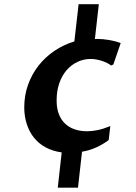

<svg xmlns="http://www.w3.org/2000/svg" viewBox="-20 -804 640 904"><path d="M270.5 -86.4Q228 -92.3 195.1 -110.1Q162.1 -127.9 139.9 -155.8Q117.7 -183.6 106 -220Q94.2 -256.3 94.2 -298.8Q94.2 -355.5 112.3 -405.5Q130.4 -455.6 161.9 -495.6Q193.4 -535.6 236.6 -564.7Q279.8 -593.8 330.1 -608.9L350.1 -784.2H445.3L426.8 -620.1Q430.7 -620.6 434.1 -620.6Q437.5 -620.6 440.9 -620.6Q451.7 -620.6 465.1 -619.4Q478.5 -618.2 492.9 -615.7Q507.3 -613.3 521.7 -609.6Q536.1 -606 548.3 -601.1L513.7 -500.5L503.4 -495.6Q495.6 -501.5 484.9 -507.1Q474.1 -512.7 461.4 -516.8Q448.7 -521 434.8 -523.7Q420.9 -526.4 406.7 -526.4Q374 -526.4 345 -512.7Q315.9 -499 293.9 -473.9Q272 -448.7 259.3 -412.4Q246.6 -376 246.6 -330.6Q246.6 -293.9 257.1 -266.8Q267.6 -239.7 286.4 -221.9Q305.2 -204.1 331.5 -195.1Q357.9 -186 389.6 -186Q412.1 -186 438.5 -191.2Q464.8 -196.3 499.5 -210.4L491.7 -144.5Q462.9 -123 431.4 -109.1Q399.9 -95.2 366.2 -89.8L347.2 79.6H252Z"/></svg>

Font: Proza Libre
Style: SemiBold Italic
Weight: 600
Designer: Jasper de Waard
Foundry: Jasper de Waard
Version: Version 1.000; ttfautohint (v1.4.1.8-43bc)